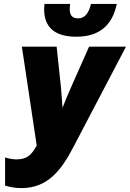

<svg xmlns="http://www.w3.org/2000/svg" viewBox="-20 -953 665 983"><path d="M371 -765C487 -765 555 -822 578 -933H446C433 -883 414 -859 379 -859C349 -859 337 -876 337 -906C337 -914 338 -922 339 -933H208C207 -924 206 -914 206 -906C206 -817 256 -765 371 -765ZM90 10C224 10 294 -82 354 -197L625 -714H436L349 -518C331 -477 313 -436 300 -401C298 -426 295 -480 292 -506L270 -714H92L168 -208C143 -162 119 -137 66 -137C45 -137 24 -141 6 -147V-3C32 5 58 10 90 10Z"/></svg>

Font: Noto Sans Condensed Black
Style: Italic
Weight: 900
Width: 3
Italic angle: -12°
Designer: Monotype Design Team
Foundry: Monotype Imaging Inc.
Version: Version 2.013